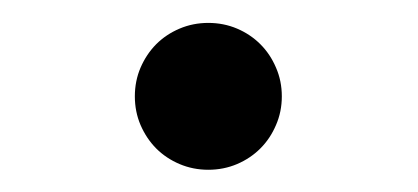

<svg xmlns="http://www.w3.org/2000/svg" viewBox="-20 -432 372 171"><path d="M100.1 -346.2Q100.1 -359.9 105.2 -371.8Q110.4 -383.8 119.1 -392.6Q127.9 -401.4 139.9 -406.5Q151.9 -411.6 165.5 -411.6Q179.2 -411.6 191.2 -406.5Q203.1 -401.4 211.9 -392.6Q220.7 -383.8 225.8 -371.8Q231 -359.9 231 -346.2Q231 -332.5 225.8 -320.6Q220.7 -308.6 211.9 -299.8Q203.1 -291 191.2 -285.9Q179.2 -280.8 165.5 -280.8Q151.9 -280.8 139.9 -285.9Q127.9 -291 119.1 -299.8Q110.4 -308.6 105.2 -320.6Q100.1 -332.5 100.1 -346.2Z"/></svg>

Font: Andika Eur
Style: Regular
Weight: 400
Designer: Victor Gaultney, Annie Olsen, Julie Remington, Don Collingsworth, Eric Hays, Becca Hirsbrunner
Foundry: SIL International
Version: Version 5.000